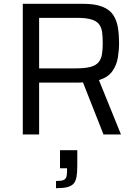

<svg xmlns="http://www.w3.org/2000/svg" viewBox="-20 -708 721 1011"><path d="M100 0V-688H416Q481 -688 519.5 -672.5Q558 -657 576.5 -628.5Q595 -600 601 -562Q607 -524 607 -481Q607 -444 600.5 -404.5Q594 -365 571.5 -333Q549 -301 501 -286L617 0H525L411 -289L435 -277Q428 -275 418 -274Q408 -273 391 -273H186V0ZM186 -348H379Q429 -348 457.5 -356Q486 -364 499.5 -381Q513 -398 517 -422.5Q521 -447 521 -481Q521 -515 517.5 -539.5Q514 -564 501.5 -580.5Q489 -597 461.5 -605.5Q434 -614 386 -614H186ZM275 283V245Q300 245 312 241Q324 237 328.5 226Q333 215 333 195V178H296V83H387V163Q387 200 383 223Q379 246 367.5 259Q356 272 333.5 277.5Q311 283 275 283Z"/></svg>

Font: Saira Thin
Style: Regular
Weight: 400
Version: Version 1.101